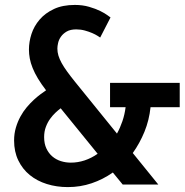

<svg xmlns="http://www.w3.org/2000/svg" viewBox="-20 -741 742 771"><path d="M584.5 -310.5Q579.1 -258.3 560.1 -211.9Q541 -165.5 513.2 -126.5L615.7 0H472.7L433.1 -48.3Q393.6 -20.5 348.1 -5.1Q302.7 10.3 252.4 10.3Q207.5 10.3 168.2 -2Q128.9 -14.2 99.6 -38.1Q70.3 -62 53.5 -96.9Q36.6 -131.8 36.6 -176.8Q36.6 -204.1 43.7 -228.3Q50.8 -252.4 62 -272.9Q73.2 -293.5 87.4 -310.3Q101.6 -327.1 116 -340.3Q130.4 -353.5 143.3 -363Q156.2 -372.6 165 -378.4Q145.5 -403.8 132.3 -425.8Q119.1 -447.8 111.1 -467.8Q103 -487.8 99.6 -506.1Q96.2 -524.4 96.2 -542Q96.2 -572.8 106.4 -604.5Q116.7 -636.2 139.2 -662.4Q161.6 -688.5 196.5 -704.8Q231.4 -721.2 280.8 -721.2Q312 -721.2 337.9 -713.6Q363.8 -706.1 382.6 -696.8Q401.4 -687.5 412.1 -679.4Q422.9 -671.4 423.8 -670.9L382.3 -590.3Q379.9 -591.8 371.6 -597.2Q363.3 -602.5 350.3 -608.2Q337.4 -613.8 320.8 -618.4Q304.2 -623 286.1 -623Q262.7 -623 248 -614.5Q233.4 -606 224.9 -594Q216.3 -582 213.4 -568.8Q210.4 -555.7 210.4 -545.9Q210.4 -531.7 214.6 -517.8Q218.8 -503.9 227.3 -488.3Q235.8 -472.7 249.3 -454.1Q262.7 -435.5 281.2 -412.6L449.7 -204.6Q462.4 -227.5 471.4 -253.9Q480.5 -280.3 484.4 -310.5H421.9V-408.2H701.7V-310.5ZM264.2 -87.9Q292.5 -87.9 319.8 -96.9Q347.2 -106 372.1 -123.5L223.6 -306.2Q214.4 -299.3 202.9 -288.6Q191.4 -277.8 181.2 -263.7Q170.9 -249.5 164.1 -231.2Q157.2 -212.9 157.2 -190.4Q157.2 -164.1 166.3 -144.8Q175.3 -125.5 190.2 -112.8Q205.1 -100.1 224.4 -94Q243.7 -87.9 264.2 -87.9Z"/></svg>

Font: Ufes Sans SemiBold
Style: Regular
Weight: 600
Designer: Ricardo Esteves & Filipe Motta
Foundry: ProDesignUfes - Ricardo Esteves, Filipe Motta (This is a derivative work, based on Roboto family, by Christian Robertson
Version: Version 2.0